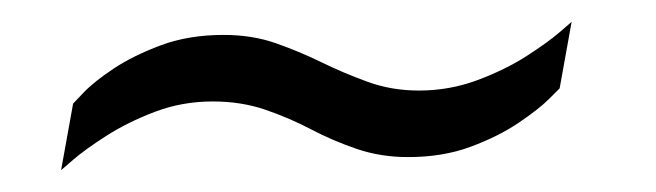

<svg xmlns="http://www.w3.org/2000/svg" viewBox="-20 -389 601 176"><path d="M36 -233 47 -294Q47 -294 56.5 -304Q66 -314 84 -326Q102 -338 127.5 -347.5Q153 -357 185 -357Q211 -357 232.5 -349.5Q254 -342 274.5 -332Q295 -322 317 -314Q339 -306 364 -306Q392 -306 417.5 -315.5Q443 -325 462.5 -337.5Q482 -350 493 -359.5Q504 -369 504 -369L493 -308Q493 -308 483.5 -298.5Q474 -289 455.5 -276.5Q437 -264 411.5 -254.5Q386 -245 354 -245Q329 -245 307 -252.5Q285 -260 265 -270.5Q245 -281 223 -288.5Q201 -296 175 -296Q147 -296 122 -286.5Q97 -277 77.5 -264.5Q58 -252 47 -242.5Q36 -233 36 -233Z"/></svg>

Font: Archivo SemiCondensed ExtraLight
Style: Italic
Weight: 250
Width: 4
Italic angle: -10°
Designer: Hector Gatti
Foundry: Omnibus-Type
Version: Version 2.001